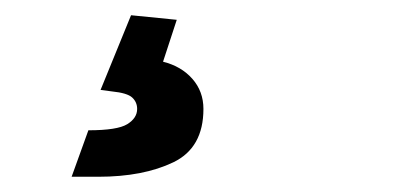

<svg xmlns="http://www.w3.org/2000/svg" viewBox="-20 -35 540 252"><path d="M74 197 96 136Q134 136 147 128Q160 120 160 108Q160 99 153.5 93Q147 87 127 85L112 83L152 -15L212 -9L194 46Q218 52 232.5 68.5Q247 85 247 108Q247 159 207.5 178Q168 197 109 197Z"/></svg>

Font: Radio Canada Condensed
Style: Bold Italic
Weight: 700
Width: 3
Italic angle: -12°
Designer: Charles Daoud, Etienne Aubert Bonn, Alexandre Saumier Demers, Jacques Le Bailly
Foundry: Radio-Canada
Version: Version 2.104; ttfautohint (v1.8.4.7-5d5b);gftools[0.9.28.de